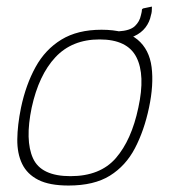

<svg xmlns="http://www.w3.org/2000/svg" viewBox="-20 -569 526 594"><path d="M192 5Q133 5 98.5 -12.5Q64 -30 48.5 -62Q33 -94 33.5 -138Q34 -182 45 -236Q60 -307 90 -361.5Q120 -416 170 -446.5Q220 -477 294 -477Q369 -477 405.5 -446.5Q442 -416 449 -361.5Q456 -307 441 -236Q426 -165 397.5 -110.5Q369 -56 320 -25.5Q271 5 192 5ZM198 -24Q290 -24 338.5 -80Q387 -136 408 -236Q430 -337 402 -392Q374 -447 288 -447Q203 -447 151.5 -392Q100 -337 78 -236Q57 -135 82 -79.5Q107 -24 198 -24ZM447 -548Q450 -550 450 -546Q450 -540 449.5 -534Q449 -528 447 -522Q443 -501 430 -484Q417 -467 395 -457Q373 -447 340 -445Q337 -445 338 -448L342 -469Q344 -472 346 -472Q382 -474 397 -488Q412 -502 416 -522Q417 -526 418 -530.5Q419 -535 419 -539Q419 -541 423 -543Z"/></svg>

Font: Glory Thin Thin
Style: Italic
Weight: 250
Italic angle: -12°
Version: Version 1.011